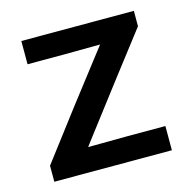

<svg xmlns="http://www.w3.org/2000/svg" viewBox="-75 -517 584 590"><g transform="rotate(-15 217.5 -222.0)"><path d="M42 -370V-444H400V-395L290 -252Q188 -118 168 -92L156 -76L279 -77H402V0H28V-51Q144 -205 273 -371L157 -370Z"/></g></svg>

Font: KaTeX_SansSerif
Style: Regular
Weight: 400
Version: Version 1.1; ttfautohint (v1.3)